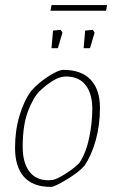

<svg xmlns="http://www.w3.org/2000/svg" viewBox="-20 -724 450 753"><path d="M39 -144Q39 -212 56.5 -270.5Q74 -329 102 -367Q129 -398 169 -424Q209 -450 228 -450Q299 -450 335.5 -411.5Q372 -373 372 -301Q372 -233 355.5 -174Q339 -115 312 -75Q291 -50 242.5 -20.5Q194 9 180 9Q108 9 73.5 -31Q39 -71 39 -144ZM196 -21Q214 -27 246 -48.5Q278 -70 292 -86Q318 -126 330 -184.5Q342 -243 342 -297Q342 -356 316 -390Q290 -424 238 -424Q214 -424 187 -407Q159 -390 134.5 -365.5Q110 -341 89.5 -287Q69 -233 69 -148Q69 -86 95 -51.5Q121 -17 170 -17Q185 -17 196 -21ZM188 -604 218 -607 225 -596 207 -535H182ZM314 -604 344 -607 351 -596 333 -535H308ZM182 -704H400L396 -682H178Z"/></svg>

Font: Grenze Thin
Style: Italic
Weight: 250
Italic angle: -10°
Designer: Renata Polastri
Foundry: Omnibus-Type
Version: Version 1.002; ttfautohint (v1.8)